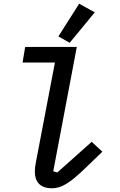

<svg xmlns="http://www.w3.org/2000/svg" viewBox="-20 -990 640 1022"><path d="M256 12.1C305.8 12.1 348.4 -12.4 435.4 -96.2L524.9 -182.5L468 -235.1L284.8 -71.7L263.5 -78.5L388.8 -740.1H114L100.1 -657.3H272.4L170.5 -123.2C166.5 -103.7 165.5 -88.4 165.5 -75.3C165.5 -23.8 192.5 12.1 256 12.1ZM290.8 -796.2 350.9 -762.1 484.4 -924.4 401.3 -970.2Z"/></svg>

Font: Margiela Mono Italic Medium It
Style: Regular
Weight: 500
Designer: Mike Abbink, Paul van der Laan, Pieter van Rosmalen
Foundry: Bold Monday
Version: Version 2.003 2021